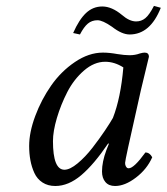

<svg xmlns="http://www.w3.org/2000/svg" viewBox="-20 -616 561 646"><path d="M359.9 -219.2Q386.2 -286.6 395 -389.2Q365.2 -408.2 334 -408.2Q296.9 -408.2 262.7 -378.7Q228.5 -349.1 206.5 -306.4Q184.6 -263.7 171.4 -219Q158.2 -174.3 158.2 -141.1Q158.2 -44.9 196.8 -44.9Q215.3 -44.9 241.2 -66.4Q267.1 -87.9 291.3 -119.1Q315.4 -150.4 332.8 -176.3Q350.1 -202.1 359.9 -219.2ZM466.8 -439Q481 -439 481 -424.8Q478 -414.1 454.1 -313L411.1 -120.1Q400.9 -73.2 400.9 -67.9Q400.9 -60.5 403.6 -56.2Q406.2 -51.8 408.4 -50.8Q410.6 -49.8 413.1 -49.8Q430.7 -49.8 469.2 -103Q483.4 -103 492.2 -86.9Q474.6 -46.9 437.5 -18.6Q400.4 9.8 367.2 9.8Q345.7 9.8 334.5 -3.7Q323.2 -17.1 323.2 -39.1Q323.2 -71.3 337.9 -110.8L346.2 -131.8L344.2 -133.8Q296.4 -63 253.4 -26.6Q210.4 9.8 166 9.8Q141.1 9.8 123 -2Q105 -13.7 95.7 -33.9Q86.4 -54.2 82.3 -76.7Q78.1 -99.1 78.1 -125Q78.1 -170.9 98.6 -225.8Q119.1 -280.8 152.1 -328.1Q185.1 -375.5 231.9 -407.2Q278.8 -439 326.2 -439Q348.1 -439 375 -434.1Q398.9 -430.2 416 -430.2Q434.6 -430.2 450.2 -436Q460.4 -439 466.8 -439ZM438 -543.9Q455.6 -543.9 469 -554.9Q482.4 -565.9 498 -596.2Q500 -595.7 509.5 -593Q519 -590.3 521 -589.8Q485.4 -500 416 -500Q390.1 -500 356.9 -525.9Q325.2 -547.9 308.1 -547.9Q289.1 -547.9 275.6 -536.6Q262.2 -525.4 249 -500Q243.2 -501.5 226.1 -504.9Q246.1 -550.3 269.5 -572.3Q293 -594.2 324.2 -594.2Q356 -594.2 390.1 -565.9Q415.5 -543.9 438 -543.9Z"/></svg>

Font: Common Serif
Style: Italic
Weight: 400
Italic angle: -12°
Designer: Philipp H. Poll, Khaled Hosny
Foundry: Stefan Peev, Context Ltd.
Version: Version 1.026